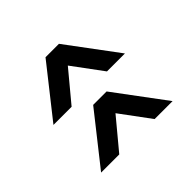

<svg xmlns="http://www.w3.org/2000/svg" viewBox="-80 -601 718 718"><g transform="rotate(45 279.0 -242.0)"><path d="M43 -211V-282L243 -431V-336L124 -248L243 -149V-53ZM295 -211V-282L495 -431V-336L376 -248L495 -149V-53Z"/></g></svg>

Font: sheba-seeBold
Style: Regular
Weight: 600
Designer: Mohamed Galeb, the designers
Foundry: Kief Type Foundry
Version: Version 2.010; ttfautohint (v1.5.33-1714) -l 8 -r 50 -G 200 